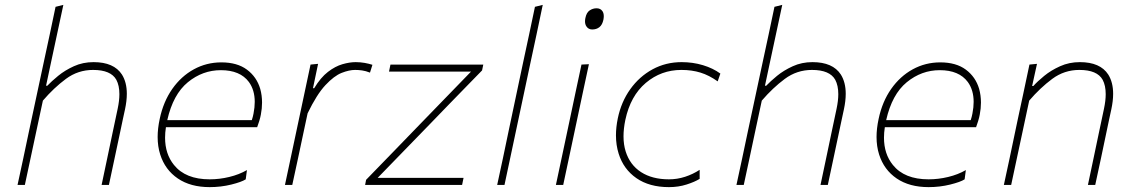

<svg xmlns="http://www.w3.org/2000/svg" viewBox="-20 -759 4657 788"><path d="M52 0Q64 -56.5 75.5 -109Q86.5 -161 99 -220.5L157.5 -494Q171 -557.5 184 -617Q196.5 -676.5 208 -731L240 -739Q214.5 -619.5 187.5 -494L169 -407H174Q191 -425 218.8 -447.8Q246.5 -470.5 283.2 -487.2Q320 -504 364 -504Q447.5 -504 480.5 -453Q500.5 -421 500.5 -374Q500.5 -345 493 -310Q488.5 -289.5 484.2 -269.5Q480 -249.5 474 -221Q461 -159.5 450 -108Q439 -56.5 427 0H397Q409 -57 420 -109Q431 -160.5 443.5 -221L463 -313Q470 -346 470 -372.5Q470 -408 457.5 -431.5Q435 -472 362 -472Q300 -472 250.5 -435.2Q201 -398.5 156 -346L129 -220Q116.5 -160.5 105.2 -108.5Q94 -56.5 82 0Z M840.5 9Q762 9 709.8 -26.5Q657.5 -62 637.5 -125Q627 -158 627 -197Q627 -231.5 635.5 -271Q650.5 -342 687 -394Q723.5 -446 775.5 -474.5Q827.5 -503 888.5 -503Q953.5 -503 993.5 -473.2Q1033.5 -443.5 1048 -394.5Q1055.5 -367.5 1055.5 -338Q1055.5 -314 1050.5 -288Q1048.5 -277 1044 -262.2Q1039.5 -247.5 1035.5 -237H661Q657.5 -214.5 657.5 -194Q657.5 -127 694 -82Q741.5 -23 840.5 -23Q881 -23 921.2 -32.8Q961.5 -42.5 993.5 -61L988.5 -23Q971.5 -12 929 -1.5Q886.5 9 840.5 9ZM886.5 -471Q811.5 -471 751 -421.5Q690.5 -372 666.5 -266H1013.5Q1018 -279.5 1020.5 -293Q1025.5 -318.5 1025.5 -341Q1025.5 -389.5 1001.5 -422.5Q965.5 -471 886.5 -471Z M1149.5 0Q1161.5 -56.5 1172.5 -108Q1183.5 -159.5 1196.5 -221L1207 -270.5Q1226.5 -364 1254.5 -494L1285.5 -497L1264.5 -397H1269.5Q1296 -441 1326 -464Q1356 -487 1385.5 -495.5Q1415 -504 1439.5 -504Q1458.5 -504 1476.8 -500.8Q1495 -497.5 1508.5 -493L1498.5 -461Q1480.5 -468 1465.8 -470Q1451 -472 1437.5 -472Q1413 -472 1382 -459.8Q1351 -447.5 1315.5 -409.5Q1280 -371.5 1242.5 -294L1227 -221.5Q1214 -160.5 1203 -108.5Q1191.5 -56 1179.5 0Z M1478.5 0 1482.5 -21Q1542 -82 1598.5 -140.5Q1655 -199 1703.5 -249L1913 -465H1576.5L1582.5 -494H1963.5L1958.5 -470Q1932.5 -443.5 1896.8 -406.8Q1861 -370 1822.5 -330.5Q1784 -290.5 1749.5 -255L1530 -29H1882.5L1876.5 0Z M2020.5 0Q2032.5 -56.5 2044 -109Q2055 -161 2067.5 -221.5L2125 -493.5Q2138.5 -557 2151.5 -617Q2164 -676.5 2175.5 -731L2207.5 -739Q2194.5 -677 2182 -617.5Q2169 -558 2155.5 -494L2097.5 -221Q2084.5 -159.5 2073.5 -108Q2062.5 -56.5 2050.5 0Z M2261.5 0Q2273.5 -56.5 2284.5 -108Q2295.5 -159.5 2308.5 -221L2319 -270.5Q2332 -332 2343.2 -385Q2354.5 -438 2366.5 -494L2397 -495.5Q2384.5 -438 2373.5 -386Q2362.5 -333.5 2349 -270.5L2338.5 -221Q2325.5 -159.5 2314.5 -108Q2303.5 -56.5 2291.5 0ZM2410.5 -638Q2395 -638 2386.5 -651Q2381 -659.5 2381 -671.5Q2381 -677.5 2382.5 -685Q2387 -707.5 2400 -716.2Q2413 -725 2428.5 -725Q2445 -725 2453 -712.5Q2458 -704.5 2458 -692.5Q2458 -686 2456.5 -678Q2452 -657 2440 -647.5Q2428 -638 2410.5 -638Z M2725.5 9Q2645 9 2592 -27.8Q2539 -64.5 2519 -128.5Q2508 -163.5 2508 -203.5Q2508 -236.5 2515.5 -273Q2529.5 -341 2566.8 -393Q2604 -445 2658.2 -474.5Q2712.5 -504 2777.5 -504Q2823.5 -504 2865 -491.5Q2906.5 -479 2936.5 -457L2925.5 -425Q2890.5 -450 2855 -461Q2819.5 -472 2776.5 -472Q2693.5 -472 2630.5 -418.8Q2567.5 -365.5 2546.5 -267Q2539 -231 2539 -199.5Q2539 -165.5 2548 -137Q2565.5 -82 2611.2 -52.5Q2657 -23 2725.5 -23Q2759.5 -23 2791.8 -33.5Q2824 -44 2851.5 -62V-25Q2831.5 -12.5 2798 -1.8Q2764.5 9 2725.5 9Z M3002.5 0Q3014.5 -56.5 3026 -109Q3037 -161 3049.5 -220.5L3108 -494Q3121.5 -557.5 3134.5 -617Q3147 -676.5 3158.5 -731L3190.5 -739Q3165 -619.5 3138 -494L3119.5 -407H3124.5Q3141.5 -425 3169.2 -447.8Q3197 -470.5 3233.8 -487.2Q3270.5 -504 3314.5 -504Q3398 -504 3431 -453Q3451 -421 3451 -374Q3451 -345 3443.5 -310Q3439 -289.5 3434.8 -269.5Q3430.5 -249.5 3424.5 -221Q3411.5 -159.5 3400.5 -108Q3389.5 -56.5 3377.5 0H3347.5Q3359.5 -57 3370.5 -109Q3381.5 -160.5 3394 -221L3413.5 -313Q3420.5 -346 3420.5 -372.5Q3420.5 -408 3408 -431.5Q3385.5 -472 3312.5 -472Q3250.5 -472 3201 -435.2Q3151.5 -398.5 3106.5 -346L3079.5 -220Q3067 -160.5 3055.8 -108.5Q3044.5 -56.5 3032.5 0Z M3791 9Q3712.5 9 3660.2 -26.5Q3608 -62 3588 -125Q3577.5 -158 3577.5 -197Q3577.5 -231.5 3586 -271Q3601 -342 3637.5 -394Q3674 -446 3726 -474.5Q3778 -503 3839 -503Q3904 -503 3944 -473.2Q3984 -443.5 3998.5 -394.5Q4006 -367.5 4006 -338Q4006 -314 4001 -288Q3999 -277 3994.5 -262.2Q3990 -247.5 3986 -237H3611.5Q3608 -214.5 3608 -194Q3608 -127 3644.5 -82Q3692 -23 3791 -23Q3831.5 -23 3871.8 -32.8Q3912 -42.5 3944 -61L3939 -23Q3922 -12 3879.5 -1.5Q3837 9 3791 9ZM3837 -471Q3762 -471 3701.5 -421.5Q3641 -372 3617 -266H3964Q3968.5 -279.5 3971 -293Q3976 -318.5 3976 -341Q3976 -389.5 3952 -422.5Q3916 -471 3837 -471Z M4100 0Q4112 -56.5 4123.5 -109Q4134.5 -161 4147 -221L4157.5 -271Q4167 -315.5 4179.5 -373.5Q4191.5 -431 4205 -494L4236 -497L4216 -406H4221Q4237.5 -424.5 4265.5 -447.5Q4293.5 -470.5 4330.8 -487.2Q4368 -504 4412 -504Q4495.5 -504 4528.5 -453Q4548.5 -421 4548.5 -374Q4548.5 -345 4541 -310Q4536.5 -289.5 4532.2 -269.5Q4528 -249.5 4522 -221Q4509.5 -161 4498.5 -109Q4487 -56.5 4475 0H4445Q4457 -57 4468 -109Q4479 -160.5 4491.5 -221L4511 -313Q4518 -346 4518 -372.5Q4518 -408 4505.5 -431.5Q4483 -472 4410 -472Q4348 -472 4298.5 -435.2Q4249 -398.5 4204 -346L4177.5 -222Q4164.5 -160.5 4153.2 -108.5Q4142 -56.5 4130 0Z"/></svg>

Font: Heraclito Thin
Style: Italic
Weight: 100
Italic angle: -12°
Designer: Kostas Bartsokas (font) & Cristiano Sobral (main changes)
Foundry: Kostas Bartsokas (font) & Cristiano Sobral (main changes)
Version: Version 1.00;July 8, 2020;FontCreator 13.0.0.2655 64-bit